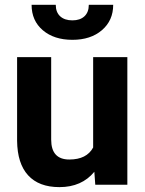

<svg xmlns="http://www.w3.org/2000/svg" viewBox="-20 -765 600 795"><path d="M370.6 -53.7Q318.4 9.8 226.1 9.8Q141.1 9.8 96.4 -39.1Q51.8 -87.9 50.8 -182.1V-528.3H191.9V-187Q191.9 -104.5 267.1 -104.5Q338.9 -104.5 365.7 -154.3V-528.3H507.3V0H374.5ZM448.7 -745.1Q448.7 -680.2 402.1 -640.1Q355.5 -600.1 279.8 -600.1Q204.1 -600.1 157.5 -639.6Q110.8 -679.2 110.8 -745.1H210.9Q210.9 -714.4 229.2 -697.5Q247.6 -680.7 279.8 -680.7Q311.5 -680.7 329.6 -697.5Q347.7 -714.4 347.7 -745.1Z"/></svg>

Font: Robotiche
Style: Bold
Weight: 700
Designer: Google
Version: Version 2.001150; 2014